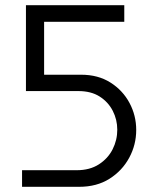

<svg xmlns="http://www.w3.org/2000/svg" viewBox="-20 -720 599 740"><path d="M65 0V-64H276Q326 -64 361 -86.5Q396 -109 414 -144.5Q432 -180 432 -220Q432 -259 414.5 -293Q397 -327 364 -348Q331 -369 282 -369H80V-700H459V-636H150V-432H293Q358 -432 405.5 -402Q453 -372 479 -323.5Q505 -275 505 -219Q505 -162 478 -112Q451 -62 402 -31Q353 0 285 0Z"/></svg>

Font: MuseoModerno Thin Light
Style: Regular
Weight: 300
Version: Version 1.003